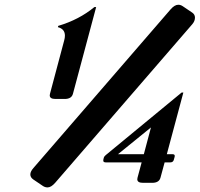

<svg xmlns="http://www.w3.org/2000/svg" viewBox="-20 -777 849 816"><path d="M737.8 -756.8Q747.6 -756.8 756.8 -750.5L797.4 -723.1Q808.6 -715.3 808.6 -702.1Q808.6 -687.5 797.4 -674.3L214.4 0Q197.3 19.5 182.1 19.5Q171.4 19.5 162.1 13.2L121.6 -14.2Q108.9 -22.9 108.9 -35.6Q108.9 -47.9 122.1 -63L705.1 -737.3Q722.2 -756.8 737.8 -756.8ZM381.3 -747.1H388.7L290 -378.4Q284.2 -356.4 254.9 -356.4H215.8Q191.4 -356.4 191.4 -371.6Q191.4 -375 192.4 -378.4L252.9 -605.5Q255.9 -616.2 255.9 -625.5Q255.9 -653.8 226.1 -661.6L227.5 -667Q316.4 -693.4 381.3 -747.1ZM587.9 0Q563.5 0 563.5 -15.1Q563.5 -18.6 564.5 -22L582 -86.9H429.2Q418.9 -86.9 418.9 -94.7Q418.9 -97.7 419.4 -99.6L420.9 -105.5Q422.4 -112.3 429.2 -117.7L752 -383.8H759.3L689 -121.6H713.4Q722.7 -121.6 722.7 -114.3Q722.7 -112.3 722.2 -110.4L718.8 -98.1Q715.8 -86.9 704.1 -86.9H679.7L662.1 -22Q656.2 0 627 0ZM591.3 -121.6 621.6 -235.4 481.4 -121.6Z"/></svg>

Font: Cursive Sans
Style: Bold
Weight: 700
Italic angle: -15°
Designer: Wojciech Kalinowski "wmk69" (wmk69@o2.pl)
Foundry: Wojciech Kalinowski "wmk69" (wmk69@o2.pl)
Version: Wersja 3.1.0; 2022-02-18